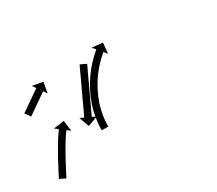

<svg xmlns="http://www.w3.org/2000/svg" viewBox="-81 -395 574 508"><g transform="rotate(-30 206.0 -141.0)"><path d="M-9.1 -213C-9.3 -212.8 -9.5 -212.7 -9.7 -212.5L1.6 -196.1C1.9 -196.2 2.1 -196.4 2.3 -196.5C3 -197 3.6 -197.4 4.3 -197.9C5.3 -198.6 6.3 -199.3 7.3 -200C8.6 -200.9 9.9 -201.8 11.2 -202.7C12.7 -203.7 14.2 -204.8 15.8 -205.9C17.5 -207 19.2 -208.2 20.9 -209.4C22.7 -210.7 24.6 -212 26.4 -213.2C28.3 -214.5 30.2 -215.9 32.1 -217.2C34 -218.5 35.9 -219.8 37.8 -221.1C39.6 -222.4 41.4 -223.6 43.3 -224.9C45 -226.1 46.7 -227.3 48.4 -228.5C50 -229.5 51.5 -230.6 53 -231.7C54.3 -232.6 55.6 -233.5 56.9 -234.4C57.9 -235.1 58.9 -235.8 59.9 -236.4C60.6 -236.9 61.2 -237.3 61.9 -237.8C62.1 -237.9 62.3 -238.1 62.6 -238.3L70.1 -227.4L75.9 -259.7L43.7 -265.5L51.2 -254.7C50.9 -254.5 50.7 -254.4 50.5 -254.2C49.8 -253.8 49.2 -253.3 48.6 -252.9C47.6 -252.2 46.6 -251.5 45.6 -250.8C44.3 -249.9 43 -249 41.7 -248.1C40.1 -247 38.6 -246 37 -244.9C35.3 -243.7 33.6 -242.5 31.9 -241.4C30.1 -240.1 28.2 -238.8 26.4 -237.5C24.5 -236.2 22.6 -234.9 20.7 -233.6C18.8 -232.3 16.9 -231 15 -229.7C13.2 -228.4 11.4 -227.1 9.5 -225.9C7.8 -224.7 6.1 -223.5 4.4 -222.3C2.8 -221.2 1.3 -220.2 -0.2 -219.1C-1.5 -218.2 -2.8 -217.3 -4.1 -216.4C-5.1 -215.7 -6.1 -215 -7.1 -214.3C-7.8 -213.9 -8.4 -213.4 -9.1 -213ZM199.1 -241.7C199.3 -242.2 199.5 -242.7 199.8 -243.1L181.6 -251.6C181.4 -251.1 181.2 -250.6 181 -250.2C180.3 -248.8 179.7 -247.4 179.1 -246.1C178.1 -244 177.1 -241.9 176.1 -239.8C174.9 -237 173.6 -234.3 172.3 -231.6C170.8 -228.4 169.3 -225.1 167.8 -221.9C166.1 -218.3 164.4 -214.7 162.8 -211.1C161 -207.2 159.2 -203.4 157.4 -199.5C155.5 -195.6 153.7 -191.6 151.8 -187.6C149.9 -183.6 148.1 -179.6 146.2 -175.7C144.4 -171.8 142.6 -168 140.8 -164.1C139.2 -160.5 137.5 -156.9 135.8 -153.3C134.3 -150.1 132.8 -146.8 131.3 -143.6C130 -140.9 128.7 -138.1 127.5 -135.4C126.5 -133.3 125.5 -131.2 124.5 -129.1C123.9 -127.7 123.3 -126.4 122.6 -125C122.4 -124.6 122.2 -124.1 122 -123.6L110 -129.2L121.2 -98.4L152 -109.6L140.1 -115.1C140.3 -115.6 140.5 -116.1 140.8 -116.6C141.4 -117.9 142 -119.3 142.7 -120.6C143.6 -122.8 144.6 -124.9 145.6 -127C146.9 -129.7 148.1 -132.4 149.4 -135.1C150.9 -138.4 152.4 -141.6 153.9 -144.8C155.6 -148.4 157.3 -152 159 -155.6C160.8 -159.5 162.6 -163.4 164.4 -167.2C166.2 -171.2 168.1 -175.2 169.9 -179.1C171.8 -183.1 173.6 -187.1 175.5 -191.1C177.3 -194.9 179.1 -198.8 180.9 -202.6C182.6 -206.2 184.2 -209.8 185.9 -213.5C187.4 -216.7 188.9 -219.9 190.4 -223.1C191.7 -225.9 193 -228.6 194.3 -231.3C195.2 -233.4 196.2 -235.5 197.2 -237.6C197.8 -239 198.5 -240.3 199.1 -241.7ZM-16.6 -17.9C-16.9 -17.5 -17.1 -17 -17.3 -16.6L0.6 -7.6C0.8 -8.1 1 -8.5 1.2 -8.9L1.2 -8.9L1.2 -8.9C1.8 -10.1 2.4 -11.3 3 -12.5L3 -12.5L3 -12.5C4 -14.3 4.9 -16.2 5.9 -18L5.8 -18L5.8 -18C7.1 -20.3 8.3 -22.7 9.5 -25.1L9.5 -25.1L9.5 -25.1C11 -27.9 12.4 -30.6 13.9 -33.4L13.9 -33.4L13.9 -33.4C15.5 -36.5 17.2 -39.6 18.8 -42.7L18.8 -42.7L18.8 -42.7C20.6 -46 22.4 -49.3 24.2 -52.7L24.2 -52.6L24.2 -52.6C26 -56.1 27.9 -59.5 29.8 -62.9L29.8 -62.9L29.8 -62.9C31.7 -66.3 33.6 -69.7 35.6 -73.1L35.6 -73.1L35.5 -73.1C37.5 -76.4 39.4 -79.7 41.3 -83C41.3 -83 41.3 -83 41.3 -83C41.3 -83 41.3 -83 41.3 -83C43.1 -86.1 45 -89.2 46.9 -92.3C46.9 -92.3 46.9 -92.3 46.9 -92.3C46.9 -92.3 46.9 -92.3 46.9 -92.3C48.6 -95.1 50.4 -97.9 52.1 -100.7C52.1 -100.7 52.1 -100.7 52.1 -100.7C52.1 -100.7 52.1 -100.6 52.1 -100.6C53.6 -103.1 55.2 -105.5 56.8 -107.9C56.8 -107.9 56.8 -107.8 56.8 -107.8C56.8 -107.8 56.8 -107.8 56.8 -107.8C58.1 -109.7 59.4 -111.6 60.7 -113.5C60.7 -113.5 60.7 -113.5 60.7 -113.5C60.7 -113.4 60.7 -113.4 60.7 -113.4C61.6 -114.7 62.5 -115.9 63.4 -117.2C63.4 -117.2 63.4 -117.2 63.4 -117.2C63.4 -117.1 63.4 -117.1 63.4 -117.1C63.7 -117.6 64.1 -118.1 64.4 -118.5L74.9 -110.6L70.5 -143L38 -138.6L48.5 -130.6C48.1 -130.1 47.8 -129.7 47.4 -129.2C47.4 -129.2 47.4 -129.2 47.4 -129.2C47.4 -129.1 47.4 -129.1 47.4 -129.1C46.4 -127.8 45.4 -126.5 44.4 -125.1C44.4 -125.1 44.4 -125.1 44.4 -125.1C44.4 -125.1 44.4 -125 44.4 -125C43 -123.1 41.6 -121.1 40.2 -119.1C40.2 -119.1 40.2 -119 40.2 -119C40.2 -119 40.2 -119 40.2 -119C38.5 -116.5 36.9 -114 35.3 -111.5C35.3 -111.5 35.3 -111.5 35.3 -111.5C35.3 -111.4 35.2 -111.4 35.2 -111.4C33.4 -108.6 31.6 -105.7 29.8 -102.8C29.8 -102.8 29.8 -102.8 29.8 -102.7C29.8 -102.7 29.8 -102.7 29.8 -102.7C27.9 -99.6 26 -96.4 24.1 -93.2C24.1 -93.2 24.1 -93.2 24.1 -93.2C24.1 -93.2 24.1 -93.1 24.1 -93.1C22.1 -89.8 20.1 -86.4 18.2 -83L18.2 -83L18.2 -83C16.2 -79.6 14.3 -76.1 12.3 -72.6L12.3 -72.6L12.3 -72.6C10.4 -69.1 8.5 -65.7 6.6 -62.2L6.6 -62.2L6.6 -62.2C4.8 -58.9 3 -55.5 1.2 -52.2L1.2 -52.1L1.2 -52.1C-0.5 -49 -2.2 -45.9 -3.8 -42.7L-3.8 -42.7L-3.8 -42.7C-5.3 -39.9 -6.8 -37.1 -8.2 -34.3L-8.2 -34.3L-8.3 -34.3C-9.5 -31.9 -10.7 -29.5 -11.9 -27.1L-11.9 -27.1L-11.9 -27.1C-12.9 -25.3 -13.8 -23.4 -14.8 -21.6L-14.8 -21.6L-14.8 -21.6C-15.4 -20.3 -16 -19.1 -16.6 -17.9L-16.6 -17.9ZM145.2 -73.7C145.2 -72.9 145.2 -72 145.2 -71.2L165.2 -71.2C165.2 -72 165.2 -72.7 165.2 -73.5C165.2 -73.5 165.2 -73.5 165.2 -73.5C165.2 -73.5 165.2 -73.5 165.2 -73.5C165.3 -75.7 165.3 -77.9 165.4 -80.1C165.4 -80.1 165.4 -80 165.4 -80C165.4 -80 165.4 -79.9 165.4 -79.9C165.5 -83.4 165.8 -86.8 166 -90.2C166 -90.2 166 -90.2 166 -90.2C166 -90.1 166 -90.1 166 -90.1C166.5 -94.5 167 -99 167.6 -103.4C167.6 -103.4 167.6 -103.4 167.6 -103.3C167.6 -103.2 167.6 -103.2 167.6 -103.2C168.4 -108.4 169.4 -113.7 170.6 -118.9C170.6 -118.9 170.5 -118.8 170.5 -118.8C170.5 -118.7 170.5 -118.6 170.5 -118.6C171.9 -124.4 173.5 -130.2 175.3 -135.9C175.3 -135.9 175.3 -135.8 175.2 -135.7C175.2 -135.7 175.2 -135.6 175.2 -135.6C177.3 -141.7 179.5 -147.6 182 -153.5C182 -153.5 181.9 -153.5 181.9 -153.4C181.9 -153.3 181.9 -153.3 181.9 -153.3C184.4 -158.9 187 -164.5 189.7 -170C189.7 -170 189.6 -169.9 189.6 -169.9C189.6 -169.8 189.5 -169.8 189.5 -169.8C192.5 -175.4 195.6 -181.1 198.9 -186.6C198.9 -186.6 198.8 -186.5 198.8 -186.5C198.8 -186.4 198.7 -186.4 198.7 -186.4C202 -191.6 205.4 -196.8 209 -201.9C209 -201.9 208.9 -201.8 208.9 -201.8C208.9 -201.7 208.8 -201.7 208.8 -201.7C212.3 -206.3 215.8 -210.9 219.4 -215.4C219.4 -215.4 219.4 -215.3 219.3 -215.3C219.3 -215.3 219.3 -215.2 219.3 -215.2C222.6 -219.2 226 -223 229.5 -226.8C229.5 -226.8 229.5 -226.8 229.5 -226.8C229.4 -226.7 229.4 -226.7 229.4 -226.7C232.4 -229.8 235.5 -232.9 238.6 -236C238.6 -236 238.6 -236 238.6 -235.9C238.5 -235.9 238.5 -235.9 238.5 -235.9C241 -238.2 243.4 -240.5 245.9 -242.7C245.9 -242.7 245.9 -242.7 245.9 -242.7C245.9 -242.7 245.9 -242.6 245.9 -242.6C247.5 -244.1 249.1 -245.5 250.8 -246.9C250.8 -246.9 250.8 -246.9 250.8 -246.9C250.8 -246.9 250.8 -246.8 250.8 -246.8C251.4 -247.3 252 -247.8 252.6 -248.3L260.9 -238.2L264.1 -270.8L231.4 -273.9L239.8 -263.8C239.2 -263.3 238.6 -262.7 238 -262.2C238 -262.2 238 -262.2 238 -262.2C237.9 -262.2 237.9 -262.2 237.9 -262.2C236.2 -260.7 234.4 -259.2 232.7 -257.7C232.7 -257.7 232.7 -257.7 232.7 -257.7C232.7 -257.7 232.6 -257.6 232.6 -257.6C230 -255.3 227.4 -252.9 224.8 -250.4C224.8 -250.4 224.8 -250.4 224.7 -250.4C224.7 -250.4 224.7 -250.3 224.7 -250.3C221.4 -247.1 218.1 -243.8 215 -240.5C215 -240.5 214.9 -240.5 214.9 -240.5C214.9 -240.4 214.8 -240.4 214.8 -240.4C211.1 -236.4 207.5 -232.3 204 -228.2C204 -228.2 204 -228.1 204 -228.1C203.9 -228 203.9 -228 203.9 -228C200 -223.3 196.3 -218.4 192.7 -213.5C192.7 -213.5 192.7 -213.5 192.7 -213.4C192.6 -213.4 192.6 -213.3 192.6 -213.3C188.8 -208 185.2 -202.5 181.8 -197C181.8 -197 181.7 -196.9 181.7 -196.9C181.7 -196.8 181.6 -196.7 181.6 -196.7C178.2 -190.9 174.9 -185 171.8 -179C171.8 -179 171.8 -178.9 171.7 -178.8C171.7 -178.8 171.7 -178.7 171.7 -178.7C168.9 -173 166.2 -167.3 163.6 -161.5C163.6 -161.5 163.6 -161.4 163.6 -161.4C163.5 -161.3 163.5 -161.2 163.5 -161.2C160.9 -154.9 158.5 -148.5 156.3 -142.1C156.3 -142.1 156.2 -142 156.2 -141.9C156.2 -141.9 156.2 -141.8 156.2 -141.8C154.3 -135.7 152.6 -129.6 151.1 -123.4C151.1 -123.4 151.1 -123.3 151 -123.2C151 -123.2 151 -123.1 151 -123.1C149.8 -117.6 148.7 -112 147.8 -106.4C147.8 -106.4 147.8 -106.3 147.8 -106.3C147.8 -106.2 147.8 -106.2 147.8 -106.2C147.1 -101.5 146.6 -96.7 146.1 -92C146.1 -92 146.1 -91.9 146.1 -91.9C146.1 -91.8 146.1 -91.8 146.1 -91.8C145.8 -88.2 145.6 -84.5 145.4 -80.9C145.4 -80.9 145.4 -80.8 145.4 -80.8C145.4 -80.8 145.4 -80.7 145.4 -80.7C145.3 -78.4 145.3 -76.1 145.2 -73.7C145.2 -73.7 145.2 -73.7 145.2 -73.7C145.2 -73.7 145.2 -73.7 145.2 -73.7Z"/></g></svg>

Font: FRB American Cursive Just Arrows Ultra
Style: Bold Italic
Weight: 1000
Italic angle: -25°
Version: Version 2.0;Modular Font Editor K font №1